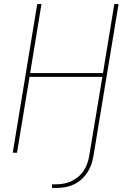

<svg xmlns="http://www.w3.org/2000/svg" viewBox="-20 -755 640 949"><path d="M257 174H237V156H257Q276 156 295.5 152.5Q315 149 333 140.5Q351 132 367 118.5Q383 105 394 88Q405 71 411.5 52.5Q418 34 421 15L486 -375H126L64 0H43L164 -735H185L129 -394H489L545 -735H566L442 15Q439 36 431.5 57.5Q424 79 411.5 98Q399 117 381.5 132.5Q364 148 343 157.5Q322 167 300.5 170.5Q279 174 257 174Z"/></svg>

Font: Iosevka SS04 Th Ex Obl
Style: Regular
Weight: 100
Width: 7
Italic angle: -9°
Monospace: yes
Designer: Belleve Invis
Foundry: Belleve Invis
Version: Version 19.0.0; ttfautohint (v1.8.4)